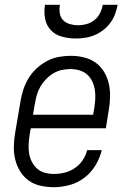

<svg xmlns="http://www.w3.org/2000/svg" viewBox="-20 -770 540 798"><path d="M204 8Q176 8 148.5 2Q121 -4 99.5 -19.5Q78 -35 64 -57.5Q50 -80 43.5 -106Q37 -132 37.5 -160.5Q38 -189 43 -218L65 -348Q69 -373 77 -397.5Q85 -422 98.5 -444.5Q112 -467 132 -485.5Q152 -504 175.5 -516.5Q199 -529 224.5 -533.5Q250 -538 275 -538Q302 -538 329 -531.5Q356 -525 377.5 -509.5Q399 -494 412.5 -471.5Q426 -449 432 -423Q438 -397 437.5 -368.5Q437 -340 432 -312L420 -237H108L103 -209Q100 -189 99 -169.5Q98 -150 101 -132Q104 -114 112.5 -97.5Q121 -81 134.5 -69Q148 -57 166.5 -52Q185 -47 204 -47Q226 -47 248.5 -52.5Q271 -58 290.5 -71Q310 -84 323.5 -104Q337 -124 342 -146H403Q395 -113 377 -83Q359 -53 331 -31.5Q303 -10 269.5 -1Q236 8 204 8ZM117 -293H367L372 -321Q375 -341 376 -360Q377 -379 374 -397.5Q371 -416 363 -432.5Q355 -449 342 -460.5Q329 -472 310.5 -477.5Q292 -483 273 -483Q255 -483 236.5 -479Q218 -475 201.5 -465Q185 -455 171 -440.5Q157 -426 147.5 -409.5Q138 -393 133 -375Q128 -357 125 -339ZM295 -610Q266 -610 238 -617.5Q210 -625 191.5 -644.5Q173 -664 167.5 -692.5Q162 -721 167 -750H229Q226 -733 228.5 -715.5Q231 -698 242 -686.5Q253 -675 270 -670Q287 -665 304 -665Q322 -665 340 -670Q358 -675 372.5 -686.5Q387 -698 395.5 -715Q404 -732 407 -750H469Q465 -730 458 -711Q451 -692 438.5 -675Q426 -658 409 -645Q392 -632 373 -624Q354 -616 334 -613Q314 -610 295 -610Z"/></svg>

Font: Iosevka Slab Light Oblique
Style: Regular
Weight: 300
Italic angle: -9°
Monospace: yes
Designer: Belleve Invis
Foundry: Belleve Invis
Version: Version 11.1.1; ttfautohint (v1.8.3)